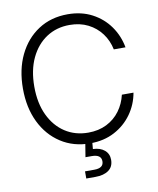

<svg xmlns="http://www.w3.org/2000/svg" viewBox="-100 -815 901 1096"><g transform="rotate(-10 351.0 -267.0)"><path d="M367.7 10.3Q271 10.3 197.8 -37.4Q124.5 -85 83.7 -169.2Q43 -253.4 43 -363.3Q43 -474.1 83.7 -558.3Q124.5 -642.6 197.5 -690.2Q270.5 -737.8 367.7 -737.8Q447.3 -737.8 508.8 -705.3Q570.3 -672.9 609.4 -617.7Q648.4 -562.5 660.6 -494.6H592.8Q582 -546.9 551.8 -587.6Q521.5 -628.4 474.9 -652.1Q428.2 -675.8 367.7 -675.8Q292 -675.8 233.6 -637.5Q175.3 -599.1 142.1 -529.1Q108.9 -459 108.9 -363.3Q108.9 -267.6 142.1 -197.8Q175.3 -127.9 233.6 -89.8Q292 -51.8 367.7 -51.8Q427.7 -51.8 474.4 -75.2Q521 -98.6 551.3 -139.6Q581.5 -180.7 593.3 -231.9H660.6Q648.9 -164.6 609.6 -109.6Q570.3 -54.7 508.8 -22.2Q447.3 10.3 367.7 10.3ZM310.1 204.1V162.6H363.8Q418 162.6 418 123Q418 83.5 362.8 83.5H326.7L343.3 -18.6H380.4V0L376.5 44.9Q418.9 46.4 443.6 67.4Q468.3 88.4 468.3 123Q468.3 163.6 439.9 183.8Q411.6 204.1 363.8 204.1Z"/></g></svg>

Font: Inter Display Light
Style: Regular
Weight: 300
Designer: Rasmus Andersson
Foundry: rsms
Version: Version 4.000;git-a52131595